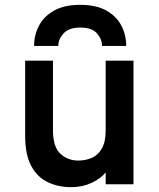

<svg xmlns="http://www.w3.org/2000/svg" viewBox="-20 -762 656 794"><path d="M274 12Q222 12 178.8 -8Q135.5 -28 109.8 -74.5Q84 -121 84 -200V-511H199V-225Q199 -154 229.8 -126Q260.5 -98 304 -98Q334 -98 359.8 -109.2Q385.5 -120.5 401.2 -147.8Q417 -175 417 -223V-511H532V0H417V-49Q396 -23 358.2 -5.5Q320.5 12 274 12ZM121 -572Q121 -617.5 141.5 -656.2Q162 -695 204.2 -718.5Q246.5 -742 312 -742Q378 -742 420 -718.2Q462 -694.5 482 -655.8Q502 -617 502 -572H402Q402 -600 381 -624Q360 -648 312 -648Q265 -648 243 -624Q221 -600 221 -572Z"/></svg>

Font: Overpass Mono Light
Style: Regular
Weight: 300
Monospace: yes
Designer: Delve Withrington, Dave Bailey
Foundry: Delve Fonts LLC
Version: Version 4.000